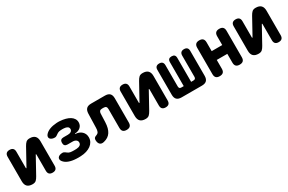

<svg xmlns="http://www.w3.org/2000/svg" viewBox="112 -1599 3977 2648"><g transform="rotate(-30 2100.0 -275.0)"><path d="M50 -101V-490Q50 -525 67.5 -542.5Q85 -560 120 -560Q155 -560 172.5 -542.5Q190 -525 190 -490V-230Q192 -224 194 -224Q196 -224 197 -226L200 -230L343 -489Q361 -522 381 -541Q401 -560 439 -560Q495 -560 522.5 -532.5Q550 -505 550 -449V-60Q550 -25 532.5 -7.5Q515 10 480 10Q445 10 427.5 -7.5Q410 -25 410 -60V-320Q408 -326 406 -326Q404 -326 403 -325L400 -320L257 -61Q239 -28 219 -9Q199 10 161 10Q105 10 77.5 -17.5Q50 -45 50 -101Z M683 -485Q710 -517 757 -535Q804 -553 867 -557Q880 -558 893 -558Q906 -558 919 -557Q967 -554 1007.5 -543Q1048 -532 1076.5 -514Q1105 -496 1121 -470.5Q1137 -445 1137 -413Q1137 -365 1103 -335Q1069 -305 1014 -303V-296Q1077 -294 1116 -257.5Q1155 -221 1155 -164Q1155 -126 1138.5 -95.5Q1122 -65 1092 -43Q1062 -21 1020.5 -8Q979 5 929 7Q911 8 893 8Q875 8 857 7Q791 4 741.5 -14.5Q692 -33 665 -68Q651 -86 650 -102.5Q649 -119 658 -131.5Q667 -144 686 -152Q705 -160 732 -160Q744 -160 753.5 -155.5Q763 -151 771.5 -145Q780 -139 788.5 -132Q797 -125 808 -120Q818 -115 830 -113Q842 -111 857 -110Q875 -109 893 -109Q911 -109 929 -110Q964 -112 984.5 -126.5Q1005 -141 1005 -168Q1005 -194 984.5 -209Q964 -224 929 -224H852Q823 -224 809 -238Q795 -252 795 -281Q795 -310 809 -324Q823 -338 852 -338H923Q955 -338 974 -352Q993 -366 993 -389Q993 -414 973 -427Q953 -440 919 -442Q906 -443 893 -443Q880 -443 867 -442Q854 -441 843.5 -439Q833 -437 825 -433Q814 -428 805 -421.5Q796 -415 787.5 -409Q779 -403 769.5 -398.5Q760 -394 748 -394Q721 -394 702.5 -402Q684 -410 675 -422.5Q666 -435 667.5 -451.5Q669 -468 683 -485Z M1312 -450Q1314 -501 1338.5 -525.5Q1363 -550 1414 -550H1634Q1685 -550 1709.5 -525.5Q1734 -501 1734 -450V-65Q1734 -27 1715.5 -8.5Q1697 10 1659 10Q1621 10 1602.5 -8.5Q1584 -27 1584 -65V-365Q1584 -391 1572 -403Q1560 -415 1534 -415H1511Q1485 -415 1473 -402.5Q1461 -390 1460 -365L1455 -230Q1453 -181 1443 -143Q1433 -105 1414.5 -77Q1396 -49 1368.5 -31Q1341 -13 1304 -4Q1262 7 1238.5 -15Q1215 -37 1215 -85Q1215 -105 1225 -116.5Q1235 -128 1260 -136Q1273 -141 1282 -148.5Q1291 -156 1296 -168Q1301 -180 1303.5 -195.5Q1306 -211 1306 -230Z M1850 -101V-490Q1850 -525 1867.5 -542.5Q1885 -560 1920 -560Q1955 -560 1972.5 -542.5Q1990 -525 1990 -490V-230Q1992 -224 1994 -224Q1996 -224 1997 -226L2000 -230L2143 -489Q2161 -522 2181 -541Q2201 -560 2239 -560Q2295 -560 2322.5 -532.5Q2350 -505 2350 -449V-60Q2350 -25 2332.5 -7.5Q2315 10 2280 10Q2245 10 2227.5 -7.5Q2210 -25 2210 -60V-320Q2208 -326 2206 -326Q2204 -326 2203 -325L2200 -320L2057 -61Q2039 -28 2019 -9Q1999 10 1961 10Q1905 10 1877.5 -17.5Q1850 -45 1850 -101Z M2538 0Q2487 0 2462.5 -24.5Q2438 -49 2438 -100V-496Q2438 -528 2454.5 -544Q2471 -560 2503 -560Q2535 -560 2551 -543.5Q2567 -527 2567 -495V-157Q2567 -139 2575.5 -129.5Q2584 -120 2603 -120H2641V-501Q2641 -531 2655.5 -545.5Q2670 -560 2700 -560Q2730 -560 2744.5 -545.5Q2759 -531 2759 -501V-120H2796Q2815 -120 2824 -129.5Q2833 -139 2833 -157V-495Q2833 -527 2849.5 -543.5Q2866 -560 2898 -560Q2930 -560 2946 -544Q2962 -528 2962 -496V-100Q2962 -49 2937.5 -24.5Q2913 0 2862 0Z M3141 10Q3103 10 3084.5 -8.5Q3066 -27 3066 -65V-485Q3066 -523 3084.5 -541.5Q3103 -560 3141 -560Q3179 -560 3197.5 -541.5Q3216 -523 3216 -485V-345H3384V-485Q3384 -523 3402.5 -541.5Q3421 -560 3459 -560Q3497 -560 3515.5 -541.5Q3534 -523 3534 -485V-65Q3534 -27 3515.5 -8.5Q3497 10 3459 10Q3421 10 3402.5 -8.5Q3384 -27 3384 -65V-205H3216V-65Q3216 -27 3197.5 -8.5Q3179 10 3141 10Z M3650 -101V-490Q3650 -525 3667.5 -542.5Q3685 -560 3720 -560Q3755 -560 3772.5 -542.5Q3790 -525 3790 -490V-230Q3792 -224 3794 -224Q3796 -224 3797 -226L3800 -230L3943 -489Q3961 -522 3981 -541Q4001 -560 4039 -560Q4095 -560 4122.5 -532.5Q4150 -505 4150 -449V-60Q4150 -25 4132.5 -7.5Q4115 10 4080 10Q4045 10 4027.5 -7.5Q4010 -25 4010 -60V-320Q4008 -326 4006 -326Q4004 -326 4003 -325L4000 -320L3857 -61Q3839 -28 3819 -9Q3799 10 3761 10Q3705 10 3677.5 -17.5Q3650 -45 3650 -101Z"/></g></svg>

Font: Maple Mono ExtraBold
Style: Regular
Weight: 800
Monospace: yes
Designer: subframe7536
Version: Version 7.000